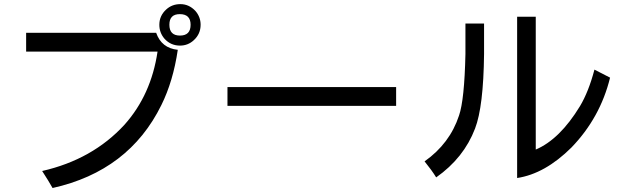

<svg xmlns="http://www.w3.org/2000/svg" viewBox="-20 -858 3040 936"><path d="M846.7 -615.2Q824.2 -461.9 766.6 -345.7Q608.4 -24.4 236.3 58.6Q217.8 25.4 185.5 -24.4Q430.7 -80.1 586.9 -250Q716.8 -395.5 748 -606.4H107.4V-698.2H741.2Q767.6 -623 846.7 -615.2ZM859.4 -837.9Q901.4 -837.9 932.6 -804.7Q958 -775.4 958 -737.3Q958 -692.4 924.8 -662.1Q896.5 -635.7 857.4 -635.7Q812.5 -635.7 782.2 -668.9Q756.8 -698.2 756.8 -737.3Q756.8 -781.2 790 -811.5Q818.4 -837.9 859.4 -837.9ZM856.4 -789.1Q805.7 -789.1 805.7 -737.3Q805.7 -684.6 857.4 -684.6Q909.2 -684.6 909.2 -737.3Q909.2 -789.1 856.4 -789.1Z M1911.1 -433.6V-341.8H1088.9V-433.6Z M2501 -776.4H2591.8V-128.9Q2709 -178.7 2807.6 -340.8Q2849.6 -411.1 2877.9 -518.6L2954.1 -479.5Q2906.2 -284.2 2765.6 -138.7Q2636.7 -10.7 2501 9.8ZM2049.8 -71.3Q2172.9 -158.2 2217.8 -294.9Q2244.1 -371.1 2249 -594.7V-743.2H2339.8V-594.7Q2336.9 -337.9 2295.9 -231.4Q2241.2 -87.9 2106.4 6.8Q2084 -29.3 2049.8 -71.3Z"/></svg>

Font: MotoyaLCedar
Style: W3 mono
Weight: 400
Version: Version 1.01